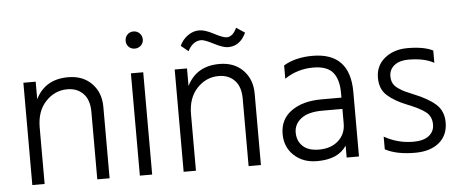

<svg xmlns="http://www.w3.org/2000/svg" viewBox="-49 -827 2269 948"><g transform="rotate(-5 1085.5 -353.0)"><path d="M137 -507H76V0H137V-280C137 -334 152 -376.8 182 -408.5C212 -440.2 247.7 -456 289 -456C321.7 -456 348 -445.7 368 -425C388 -404.3 398 -374.3 398 -335V0H459V-354C459 -401.3 444.3 -440 415 -470C385.7 -500 346.7 -515 298 -515C222 -515 168.3 -483.3 137 -420Z M609 0H670V-507H609ZM597 -669C597 -657 601 -647 609 -639C617 -631 627 -627 639 -627C651 -627 661.2 -631 669.5 -639C677.8 -647 682 -657 682 -669C682 -681 677.8 -691.2 669.5 -699.5C661.2 -707.8 651 -712 639 -712C627 -712 617 -707.8 609 -699.5C601 -691.2 597 -681 597 -669Z M1146 -686C1132.7 -657.3 1116 -643 1096 -643C1084 -643 1063.5 -650.7 1034.5 -666C1005.5 -681.3 981.7 -689 963 -689C942.3 -689 923.2 -682.5 905.5 -669.5C887.8 -656.5 874.7 -640.3 866 -621L902 -591C918.7 -623.7 941 -640 969 -640C979.7 -640 999.8 -632.3 1029.5 -617C1059.2 -601.7 1082.3 -594 1099 -594C1138.3 -594 1168 -615.3 1188 -658ZM887 -507H826V0H887V-280C887 -334 902 -376.8 932 -408.5C962 -440.2 997.7 -456 1039 -456C1071.7 -456 1098 -445.7 1118 -425C1138 -404.3 1148 -374.3 1148 -335V0H1209V-354C1209 -401.3 1194.3 -440 1165 -470C1135.7 -500 1096.7 -515 1048 -515C972 -515 918.3 -483.3 887 -420Z M1634 -241V-168C1634 -134 1622 -106 1598 -84C1574 -62 1542 -51 1502 -51C1466.7 -51 1439.8 -59.7 1421.5 -77C1403.2 -94.3 1394 -117 1394 -145C1394 -172.3 1405.7 -195.2 1429 -213.5C1452.3 -231.8 1487.7 -241 1535 -241ZM1366 -414C1408 -442.7 1455.3 -457 1508 -457C1553.3 -457 1585.7 -445.5 1605 -422.5C1624.3 -399.5 1634 -365.3 1634 -320V-297H1535C1473 -297 1423.2 -283.5 1385.5 -256.5C1347.8 -229.5 1329 -191.7 1329 -143C1329 -99.7 1343.8 -64.2 1373.5 -36.5C1403.2 -8.8 1441.3 5 1488 5C1557.3 5 1606 -16.3 1634 -59V0H1695V-320C1695 -450 1633 -515 1509 -515C1452.3 -515 1404.7 -503.3 1366 -480Z M2106 -489C2076.7 -504.3 2034.7 -512 1980 -512C1934.7 -512 1897 -499.8 1867 -475.5C1837 -451.2 1822 -418.7 1822 -378C1822 -340.7 1834 -311.3 1858 -290C1882 -268.7 1914.3 -250 1955 -234C1997 -217.3 2027.2 -201.7 2045.5 -187C2063.8 -172.3 2073 -151.7 2073 -125C2073 -102.3 2064.2 -84 2046.5 -70C2028.8 -56 2003 -49 1969 -49C1917.7 -49 1869.7 -61.7 1825 -87V-24C1862.3 -4 1911.7 6 1973 6C2023.7 6 2063.5 -6.2 2092.5 -30.5C2121.5 -54.8 2136 -88 2136 -130C2136 -168 2123.5 -198.2 2098.5 -220.5C2073.5 -242.8 2037.7 -263.3 1991 -282C1971.7 -290 1957.7 -296 1949 -300C1940.3 -304 1929.8 -310.2 1917.5 -318.5C1905.2 -326.8 1896.5 -336 1891.5 -346C1886.5 -356 1884 -367.7 1884 -381C1884 -403 1892.5 -420.8 1909.5 -434.5C1926.5 -448.2 1949.7 -455 1979 -455C2032.3 -455 2074.7 -446 2106 -428Z"/></g></svg>

Font: Hind Light
Style: Regular
Weight: 300
Designer: Manushi Parikh, Satya Rajpurohit
Foundry: Indian Type Foundry
Version: Version 1.201;PS 1.0;hotconv 1.0.78;makeotf.lib2.5.61930; tt